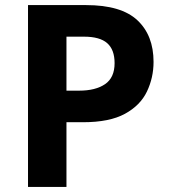

<svg xmlns="http://www.w3.org/2000/svg" viewBox="-20 -734 668 754"><path d="M318 -714Q456 -714 519.5 -654.5Q583 -595 583 -491Q583 -429 557 -374.5Q531 -320 470.5 -287Q410 -254 306 -254H241V0H90V-714ZM310 -590H241V-378H291Q355 -378 392.5 -403.5Q430 -429 430 -486Q430 -539 401 -564.5Q372 -590 310 -590Z"/></svg>

Font: Noto Sans New Tai Lue
Style: Regular
Weight: 400
Designer: Monotype Design Team
Foundry: Monotype Imaging Inc.
Version: Version 2.003